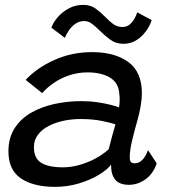

<svg xmlns="http://www.w3.org/2000/svg" viewBox="-20 -741 688 772"><path d="M201.1 10.3Q114.9 10.3 64.4 -23.5Q13.9 -57.4 13.9 -132.5Q13.9 -186.8 38.7 -225.3Q63.4 -263.8 105.5 -287.9Q147.6 -312 200.1 -323.2Q252.6 -334.4 308.1 -334.4Q341.2 -334.4 373.1 -329.6Q404.9 -324.8 428.2 -318.7Q451.5 -312.7 458.4 -308.9Q460.9 -321.9 461.2 -336.4Q461.6 -351 459.5 -366.5Q455.9 -409.7 420.8 -429.8Q385.6 -450 332.3 -450Q293.9 -450 259.3 -438.5Q224.8 -427.1 196.9 -408Q169.1 -388.9 149.5 -366.6L83.2 -419.8Q128.6 -468.6 199 -500Q269.3 -531.4 349.9 -531.4Q441.8 -531.4 496.2 -491.5Q550.5 -451.6 550.5 -366.1Q550.5 -342.1 545.5 -313.8Q540.6 -285.5 532.2 -256.1Q520.9 -216.2 511.3 -176.6Q501.7 -137 501.7 -108.2Q501.7 -93.4 507.1 -88.9Q512.6 -84.4 522.6 -84.4Q538.8 -84.4 552.5 -98.3Q566.2 -112.1 575.1 -137.4L610.1 -84.1Q595.9 -42 564.9 -20Q534 2.1 498.4 2.1Q461.4 2.1 443.9 -18Q426.4 -38.1 426.4 -78.9Q411.7 -58.8 377.5 -38.1Q343.3 -17.4 297.5 -3.5Q251.8 10.3 201.1 10.3ZM233.4 -68.2Q265.8 -68.2 299.6 -77.8Q333.4 -87.4 364.1 -103.8Q394.8 -120.3 417.1 -140.9Q424.9 -171.8 431.4 -195.8Q437.8 -219.9 444.3 -241Q431.3 -245.9 392.8 -254.2Q354.4 -262.4 303 -262.4Q270 -262.4 237.1 -255.7Q204.1 -248.9 176.7 -235Q149.3 -221.1 132.9 -199.6Q116.4 -178.2 116.4 -149.1Q116.4 -104.9 145.6 -86.5Q174.7 -68.2 233.4 -68.2ZM186.5 -629.9Q194.1 -651 212.3 -672.1Q230.6 -693.1 256.9 -707.3Q283.2 -721.4 314.4 -721.4Q343.9 -721.4 364.4 -706.5Q385 -691.6 402.1 -673.9Q417.5 -657.9 434 -645.2Q450.4 -632.5 471.9 -632.5Q494.8 -632.5 509.6 -650.3Q524.4 -668.1 531.8 -691.4L589.8 -660.2Q587.2 -649.3 578.4 -633.3Q569.7 -617.2 555.4 -601.6Q541.1 -586 521.2 -575.4Q501.3 -564.9 475.8 -564.9Q445.3 -564.9 422.6 -582Q399.9 -599.2 380.9 -618Q365.6 -633.2 350.6 -644.8Q335.6 -656.4 319.2 -656.4Q299.3 -656.4 283.8 -645.8Q268.2 -635.2 257.6 -619.7Q246.9 -604.1 240.6 -588.8Z"/></svg>

Font: Grandstander Thin
Style: Italic
Weight: 100
Italic angle: -15°
Designer: Tyler Finck
Foundry: Etcetera Type Co
Version: Version 1.200